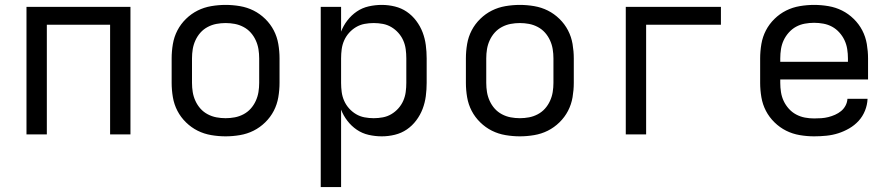

<svg xmlns="http://www.w3.org/2000/svg" viewBox="-20 -548 3640 783"><path d="M88 0V-520H512V0H429V-447H171V0Z M900 8Q871 8 841.5 3Q812 -2 786 -15Q760 -28 738.5 -49Q717 -70 703.5 -96Q690 -122 685 -151.5Q680 -181 680 -210V-310Q680 -339 685 -368.5Q690 -398 703.5 -424Q717 -450 738.5 -471Q760 -492 786 -505Q812 -518 841.5 -523Q871 -528 900 -528Q929 -528 958.5 -523Q988 -518 1014 -505Q1040 -492 1061.5 -471Q1083 -450 1096.5 -424Q1110 -398 1115 -368.5Q1120 -339 1120 -310V-210Q1120 -181 1115 -151.5Q1110 -122 1096.5 -96Q1083 -70 1061.5 -49Q1040 -28 1014 -15Q988 -2 958.5 3Q929 8 900 8ZM900 -66Q919 -66 937.5 -69.5Q956 -73 973 -82Q990 -91 1002.5 -105Q1015 -119 1023 -136.5Q1031 -154 1034 -172.5Q1037 -191 1037 -210V-310Q1037 -329 1034 -347.5Q1031 -366 1023 -383.5Q1015 -401 1002.5 -415Q990 -429 973 -438Q956 -447 937.5 -450.5Q919 -454 900 -454Q881 -454 862.5 -450.5Q844 -447 827 -438Q810 -429 797.5 -415Q785 -401 777 -383.5Q769 -366 766 -347.5Q763 -329 763 -310V-210Q763 -191 766 -172.5Q769 -154 777 -136.5Q785 -119 797.5 -105Q810 -91 827 -82Q844 -73 862.5 -69.5Q881 -66 900 -66Z M1288 215V-520H1371V-419Q1380 -443 1396.5 -464.5Q1413 -486 1435 -501Q1457 -516 1483.5 -522Q1510 -528 1537 -528Q1564 -528 1590.5 -521.5Q1617 -515 1639 -500Q1661 -485 1677.5 -463Q1694 -441 1703.5 -416Q1713 -391 1716.5 -364Q1720 -337 1720 -310V-210Q1720 -183 1716.5 -156Q1713 -129 1703.5 -104Q1694 -79 1677.5 -57Q1661 -35 1639 -20Q1617 -5 1590.5 1.5Q1564 8 1537 8Q1510 8 1483.5 2Q1457 -4 1435 -19Q1413 -34 1396.5 -55.5Q1380 -77 1371 -101V215ZM1504 -66Q1523 -66 1541.5 -69.5Q1560 -73 1576 -82.5Q1592 -92 1604.5 -106Q1617 -120 1624.5 -137Q1632 -154 1634.5 -172.5Q1637 -191 1637 -210V-310Q1637 -329 1634.5 -347.5Q1632 -366 1624.5 -383Q1617 -400 1604.5 -414Q1592 -428 1576 -437.5Q1560 -447 1541.5 -450.5Q1523 -454 1504 -454Q1485 -454 1466.5 -450.5Q1448 -447 1432 -437.5Q1416 -428 1403.5 -414Q1391 -400 1383.5 -383Q1376 -366 1373.5 -347.5Q1371 -329 1371 -310V-210Q1371 -191 1373.5 -172.5Q1376 -154 1383.5 -137Q1391 -120 1403.5 -106Q1416 -92 1432 -82.5Q1448 -73 1466.5 -69.5Q1485 -66 1504 -66Z M2100 8Q2071 8 2041.5 3Q2012 -2 1986 -15Q1960 -28 1938.5 -49Q1917 -70 1903.5 -96Q1890 -122 1885 -151.5Q1880 -181 1880 -210V-310Q1880 -339 1885 -368.5Q1890 -398 1903.5 -424Q1917 -450 1938.5 -471Q1960 -492 1986 -505Q2012 -518 2041.5 -523Q2071 -528 2100 -528Q2129 -528 2158.5 -523Q2188 -518 2214 -505Q2240 -492 2261.5 -471Q2283 -450 2296.5 -424Q2310 -398 2315 -368.5Q2320 -339 2320 -310V-210Q2320 -181 2315 -151.5Q2310 -122 2296.5 -96Q2283 -70 2261.5 -49Q2240 -28 2214 -15Q2188 -2 2158.5 3Q2129 8 2100 8ZM2100 -66Q2119 -66 2137.5 -69.5Q2156 -73 2173 -82Q2190 -91 2202.5 -105Q2215 -119 2223 -136.5Q2231 -154 2234 -172.5Q2237 -191 2237 -210V-310Q2237 -329 2234 -347.5Q2231 -366 2223 -383.5Q2215 -401 2202.5 -415Q2190 -429 2173 -438Q2156 -447 2137.5 -450.5Q2119 -454 2100 -454Q2081 -454 2062.5 -450.5Q2044 -447 2027 -438Q2010 -429 1997.5 -415Q1985 -401 1977 -383.5Q1969 -366 1966 -347.5Q1963 -329 1963 -310V-210Q1963 -191 1966 -172.5Q1969 -154 1977 -136.5Q1985 -119 1997.5 -105Q2010 -91 2027 -82Q2044 -73 2062.5 -69.5Q2081 -66 2100 -66Z M2532 0V-520H2920V-447H2615V0Z M3300 8Q3271 8 3241.5 3Q3212 -2 3186 -15Q3160 -28 3138.5 -49Q3117 -70 3103.5 -96Q3090 -122 3085 -151.5Q3080 -181 3080 -210V-310Q3080 -339 3085 -368.5Q3090 -398 3103.5 -424Q3117 -450 3138.5 -471Q3160 -492 3186 -505Q3212 -518 3241.5 -523Q3271 -528 3300 -528Q3329 -528 3358.5 -523Q3388 -518 3414 -505Q3440 -492 3461.5 -471Q3483 -450 3496.5 -424Q3510 -398 3515 -368.5Q3520 -339 3520 -310V-224H3162V-210Q3162 -191 3165 -172Q3168 -153 3176 -136Q3184 -119 3197 -104.5Q3210 -90 3227 -81Q3244 -72 3262.5 -68.5Q3281 -65 3300 -65Q3315 -65 3329.5 -66Q3344 -67 3358 -70.5Q3372 -74 3385.5 -80Q3399 -86 3410 -95Q3421 -104 3428 -117Q3435 -130 3436 -145H3518Q3517 -120 3507.5 -96.5Q3498 -73 3481.5 -55Q3465 -37 3443.5 -24.5Q3422 -12 3398.5 -4.5Q3375 3 3350 5.5Q3325 8 3300 8ZM3162 -296H3438V-310Q3438 -329 3435 -348Q3432 -367 3424 -384Q3416 -401 3403 -415.5Q3390 -430 3373.5 -439Q3357 -448 3338 -451.5Q3319 -455 3300 -455Q3281 -455 3262 -451.5Q3243 -448 3226.5 -439Q3210 -430 3197 -415.5Q3184 -401 3176 -384Q3168 -367 3165 -348Q3162 -329 3162 -310Z"/></svg>

Font: Iosevka Extended
Style: Regular
Weight: 400
Width: 7
Monospace: yes
Designer: Belleve Invis
Foundry: Belleve Invis
Version: Version 32.5.0; ttfautohint (v1.8.4)